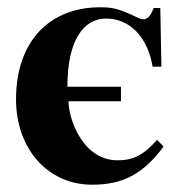

<svg xmlns="http://www.w3.org/2000/svg" viewBox="-20 -493 493 527"><path d="M165 -255C165 -382 209 -442 271 -442C337 -442 385 -391 399 -310H423L420 -471H402C392 -447 385 -440 372 -440C365 -440 356 -446 340 -453C301 -470 287 -473 255 -473C118 -473 24 -382 24 -220C24 -86 110 14 233 14C317 14 373 -15 429 -91L411 -109C374 -67 345 -53 303 -53C205 -53 168 -170 168 -215H312V-255Z"/></svg>

Font: XITS Math
Style: Bold
Weight: 700
Designer: MicroPress Inc., with final additions and corrections provided by Coen Hoffman, Elsevier (retired)
Version: Version 1.302